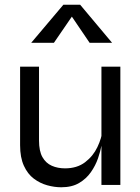

<svg xmlns="http://www.w3.org/2000/svg" viewBox="-20 -782 594 812"><path d="M489 0H409V-500H489ZM414 -233 415 -205Q414 -193 409.5 -168Q405 -143 394.5 -112.5Q384 -82 364.5 -54Q345 -26 314.5 -8Q284 10 239 10Q210 10 179.5 1.5Q149 -7 123 -26.5Q97 -46 81 -81Q65 -116 65 -168V-500H145V-188Q145 -143 159.5 -117.5Q174 -92 199 -81Q224 -70 255 -70Q306 -70 340 -96Q374 -122 392 -160Q410 -198 414 -233ZM319 -762 454 -601H359L264 -741H304L208 -601H112L248 -762Z"/></svg>

Font: Syne
Style: Regular
Weight: 400
Designer: Lucas Descroix
Foundry: Bonjour Monde
Version: Version 2.200